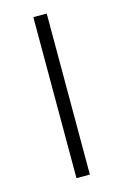

<svg xmlns="http://www.w3.org/2000/svg" viewBox="-101 -672 462 720"><g transform="rotate(-15 130.0 -312.5)"><path d="M104 0V-625H156V0Z"/></g></svg>

Font: Changa ExtraLight ExtraLight
Style: Regular
Weight: 250
Version: Version 3.002; ttfautohint (v1.8.2)